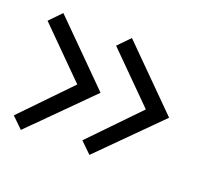

<svg xmlns="http://www.w3.org/2000/svg" viewBox="-74 -557 661 579"><g transform="rotate(20 256.0 -267.5)"><path d="M260 -80 447 -267V-268L260 -455L223 -417L373 -267L225 -114ZM40 -80 227 -267V-268L40 -455L3 -417L153 -267L5 -114Z"/></g></svg>

Font: Advent Pro
Style: Regular
Weight: 400
Designer: Andreas Kalpakidis
Foundry: Andreas Kalpakidis
Version: Version 2.002 2008